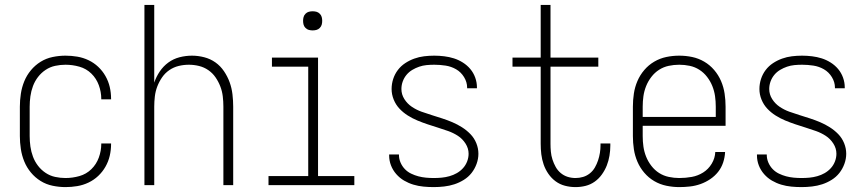

<svg xmlns="http://www.w3.org/2000/svg" viewBox="-20 -755 3540 783"><path d="M247 8Q221 8 194.5 2.5Q168 -3 145.5 -17Q123 -31 106 -51.5Q89 -72 79 -96.5Q69 -121 65 -147.5Q61 -174 61 -200V-320Q61 -346 65 -372.5Q69 -399 79 -423.5Q89 -448 106 -468.5Q123 -489 145.5 -503Q168 -517 194.5 -522.5Q221 -528 247 -528Q271 -528 295 -524Q319 -520 341 -509.5Q363 -499 380.5 -482.5Q398 -466 410 -445Q422 -424 427.5 -400.5Q433 -377 433 -352V-350H393V-352Q393 -380 383 -407.5Q373 -435 352.5 -455Q332 -475 304 -483Q276 -491 247 -491Q226 -491 205 -486.5Q184 -482 166 -470Q148 -458 135 -441Q122 -424 114.5 -404Q107 -384 104 -362.5Q101 -341 101 -320V-200Q101 -179 104 -157.5Q107 -136 114.5 -116Q122 -96 135 -79Q148 -62 166 -50Q184 -38 205 -33.5Q226 -29 247 -29Q276 -29 304 -37Q332 -45 352.5 -65Q373 -85 383 -112.5Q393 -140 393 -168V-170H433V-168Q433 -143 427.5 -119.5Q422 -96 410 -75Q398 -54 380.5 -37.5Q363 -21 341 -10.5Q319 0 295 4Q271 8 247 8Z M569 0V-735H609V-418Q617 -442 631.5 -463.5Q646 -485 666.5 -500Q687 -515 712 -521.5Q737 -528 763 -528Q788 -528 813 -521.5Q838 -515 858.5 -500.5Q879 -486 893.5 -464.5Q908 -443 916.5 -419.5Q925 -396 928 -370.5Q931 -345 931 -320V0H891V-320Q891 -341 888.5 -362Q886 -383 878.5 -402.5Q871 -422 859 -439.5Q847 -457 829.5 -469Q812 -481 791.5 -486Q771 -491 750 -491Q729 -491 708.5 -486Q688 -481 670.5 -469Q653 -457 641 -439.5Q629 -422 621.5 -402.5Q614 -383 611.5 -362Q609 -341 609 -320V0Z M1075 0V-37H1237V-483H1089V-520H1277V-37H1425V0ZM1255 -631Q1247 -631 1239.5 -633Q1232 -635 1226 -641Q1220 -647 1218 -654.5Q1216 -662 1216 -670Q1216 -678 1218 -685.5Q1220 -693 1226 -699Q1232 -705 1239.5 -707Q1247 -709 1255 -709Q1263 -709 1270.5 -707Q1278 -705 1284 -699Q1290 -693 1292 -685.5Q1294 -678 1294 -670Q1294 -662 1292 -654.5Q1290 -647 1284 -641Q1278 -635 1270.5 -633Q1263 -631 1255 -631Z M1749 8Q1728 8 1707 6Q1686 4 1666 -2Q1646 -8 1628 -18.5Q1610 -29 1596 -45Q1582 -61 1574.5 -80.5Q1567 -100 1567 -121V-125H1607V-123Q1607 -107 1613.5 -92Q1620 -77 1631 -65.5Q1642 -54 1656.5 -47Q1671 -40 1686 -36Q1701 -32 1717 -30.5Q1733 -29 1749 -29Q1765 -29 1781 -30.5Q1797 -32 1813 -36.5Q1829 -41 1843 -49Q1857 -57 1868 -69Q1879 -81 1885 -96.5Q1891 -112 1891 -128Q1891 -150 1878.5 -169.5Q1866 -189 1847.5 -201Q1829 -213 1808 -220.5Q1787 -228 1766 -234.5Q1745 -241 1724 -248Q1703 -255 1682.5 -263.5Q1662 -272 1643 -284Q1624 -296 1609 -312Q1594 -328 1585.5 -349Q1577 -370 1577 -392Q1577 -413 1583.5 -433Q1590 -453 1602.5 -469.5Q1615 -486 1632.5 -497.5Q1650 -509 1669.5 -516Q1689 -523 1709.5 -525.5Q1730 -528 1751 -528Q1771 -528 1791.5 -525.5Q1812 -523 1831 -517Q1850 -511 1867.5 -500Q1885 -489 1898 -473.5Q1911 -458 1918 -438.5Q1925 -419 1925 -399V-395H1885V-398Q1885 -420 1872.5 -440.5Q1860 -461 1840 -472.5Q1820 -484 1797 -487.5Q1774 -491 1751 -491Q1735 -491 1719.5 -489.5Q1704 -488 1689.5 -483Q1675 -478 1661.5 -470Q1648 -462 1638 -450Q1628 -438 1622.5 -423Q1617 -408 1617 -392Q1617 -370 1629 -351Q1641 -332 1659.5 -319.5Q1678 -307 1699 -299.5Q1720 -292 1741 -285.5Q1762 -279 1783.5 -272Q1805 -265 1825 -256.5Q1845 -248 1864 -236Q1883 -224 1898.5 -208Q1914 -192 1922.5 -171Q1931 -150 1931 -128Q1931 -107 1923.5 -86.5Q1916 -66 1903 -49.5Q1890 -33 1871.5 -21.5Q1853 -10 1833 -3.5Q1813 3 1791.5 5.5Q1770 8 1749 8Z M2327 8Q2305 8 2284 2.5Q2263 -3 2246 -15.5Q2229 -28 2216.5 -46Q2204 -64 2197 -84.5Q2190 -105 2187.5 -126Q2185 -147 2185 -169V-483H2070V-520H2185V-735H2225V-520H2420V-483H2225V-169Q2225 -153 2226.5 -136.5Q2228 -120 2233 -104.5Q2238 -89 2246 -74.5Q2254 -60 2266.5 -49.5Q2279 -39 2294.5 -34Q2310 -29 2327 -29Q2343 -29 2358 -33.5Q2373 -38 2385.5 -48Q2398 -58 2406 -72Q2414 -86 2419 -101Q2424 -116 2426.5 -131.5Q2429 -147 2429 -163V-170H2469V-161Q2469 -141 2465.5 -120Q2462 -99 2454.5 -80Q2447 -61 2434.5 -43.5Q2422 -26 2405 -14Q2388 -2 2368 3Q2348 8 2327 8Z M2750 8Q2724 8 2697.5 2.5Q2671 -3 2648 -16.5Q2625 -30 2607.5 -50.5Q2590 -71 2579.5 -95.5Q2569 -120 2565 -146.5Q2561 -173 2561 -200V-320Q2561 -347 2565 -373.5Q2569 -400 2579.5 -424.5Q2590 -449 2607.5 -469.5Q2625 -490 2648 -503.5Q2671 -517 2697 -522.5Q2723 -528 2750 -528Q2777 -528 2803 -522.5Q2829 -517 2852 -503.5Q2875 -490 2892.5 -469.5Q2910 -449 2920.5 -424.5Q2931 -400 2935 -373.5Q2939 -347 2939 -320V-242H2601V-200Q2601 -178 2604 -157Q2607 -136 2615 -116Q2623 -96 2636.5 -78.5Q2650 -61 2668 -49.5Q2686 -38 2707.5 -33.5Q2729 -29 2750 -29Q2776 -29 2801 -33.5Q2826 -38 2847.5 -51.5Q2869 -65 2882.5 -87.5Q2896 -110 2897 -135H2937Q2936 -113 2929 -92Q2922 -71 2908.5 -54Q2895 -37 2876.5 -24.5Q2858 -12 2837 -4.5Q2816 3 2794 5.5Q2772 8 2750 8ZM2601 -278H2899V-320Q2899 -342 2896 -363Q2893 -384 2885 -404Q2877 -424 2863.5 -441.5Q2850 -459 2832 -470.5Q2814 -482 2793 -486.5Q2772 -491 2750 -491Q2728 -491 2707 -486.5Q2686 -482 2668 -470.5Q2650 -459 2636.5 -441.5Q2623 -424 2615 -404Q2607 -384 2604 -363Q2601 -342 2601 -320Z M3249 8Q3228 8 3207 6Q3186 4 3166 -2Q3146 -8 3128 -18.5Q3110 -29 3096 -45Q3082 -61 3074.5 -80.5Q3067 -100 3067 -121V-125H3107V-123Q3107 -107 3113.5 -92Q3120 -77 3131 -65.5Q3142 -54 3156.5 -47Q3171 -40 3186 -36Q3201 -32 3217 -30.5Q3233 -29 3249 -29Q3265 -29 3281 -30.5Q3297 -32 3313 -36.5Q3329 -41 3343 -49Q3357 -57 3368 -69Q3379 -81 3385 -96.5Q3391 -112 3391 -128Q3391 -150 3378.5 -169.5Q3366 -189 3347.5 -201Q3329 -213 3308 -220.5Q3287 -228 3266 -234.5Q3245 -241 3224 -248Q3203 -255 3182.5 -263.5Q3162 -272 3143 -284Q3124 -296 3109 -312Q3094 -328 3085.5 -349Q3077 -370 3077 -392Q3077 -413 3083.5 -433Q3090 -453 3102.5 -469.5Q3115 -486 3132.5 -497.5Q3150 -509 3169.5 -516Q3189 -523 3209.5 -525.5Q3230 -528 3251 -528Q3271 -528 3291.5 -525.5Q3312 -523 3331 -517Q3350 -511 3367.5 -500Q3385 -489 3398 -473.5Q3411 -458 3418 -438.5Q3425 -419 3425 -399V-395H3385V-398Q3385 -420 3372.5 -440.5Q3360 -461 3340 -472.5Q3320 -484 3297 -487.5Q3274 -491 3251 -491Q3235 -491 3219.5 -489.5Q3204 -488 3189.5 -483Q3175 -478 3161.5 -470Q3148 -462 3138 -450Q3128 -438 3122.5 -423Q3117 -408 3117 -392Q3117 -370 3129 -351Q3141 -332 3159.5 -319.5Q3178 -307 3199 -299.5Q3220 -292 3241 -285.5Q3262 -279 3283.5 -272Q3305 -265 3325 -256.5Q3345 -248 3364 -236Q3383 -224 3398.5 -208Q3414 -192 3422.5 -171Q3431 -150 3431 -128Q3431 -107 3423.5 -86.5Q3416 -66 3403 -49.5Q3390 -33 3371.5 -21.5Q3353 -10 3333 -3.5Q3313 3 3291.5 5.5Q3270 8 3249 8Z"/></svg>

Font: Iosevka Extralight
Style: Regular
Weight: 200
Monospace: yes
Designer: Belleve Invis
Foundry: Belleve Invis
Version: Version 32.0.1; ttfautohint (v1.8.4)